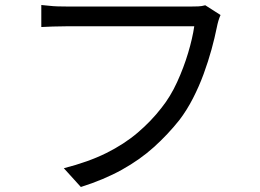

<svg xmlns="http://www.w3.org/2000/svg" viewBox="-20 -725 1040 767"><path d="M861 -665Q856 -654 852.5 -642Q849 -630 846 -615Q838 -575 825 -527.5Q812 -480 793.5 -429.5Q775 -379 750.5 -331.5Q726 -284 697 -246Q651 -188 595 -137.5Q539 -87 467 -47Q395 -7 303 22L235 -53Q333 -78 404.5 -113.5Q476 -149 530 -195Q584 -241 625 -294Q661 -339 687.5 -397Q714 -455 731.5 -513.5Q749 -572 756 -620Q742 -620 703 -620Q664 -620 611 -620Q558 -620 500.5 -620Q443 -620 390 -620Q337 -620 298 -620Q259 -620 245 -620Q215 -620 190 -619Q165 -618 145 -617V-705Q159 -704 176 -702Q193 -700 211 -699.5Q229 -699 245 -699Q257 -699 288 -699Q319 -699 361.5 -699Q404 -699 452.5 -699Q501 -699 548.5 -699Q596 -699 637.5 -699Q679 -699 708 -699Q737 -699 747 -699Q758 -699 772 -699.5Q786 -700 800 -704Z"/></svg>

Font: Noto Sans HK
Style: Regular
Weight: 400
Designer: Ryoko NISHIZUKA 西塚涼子 (kana, bopomofo & ideographs); Paul D. Hunt (Latin, Greek & Cyrillic); Sandoll Communications 산돌커뮤니
Foundry: Adobe
Version: Version 2.004-H2;hotconv 1.0.118;makeotfexe 2.5.65603